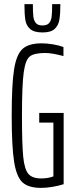

<svg xmlns="http://www.w3.org/2000/svg" viewBox="-20 -907 361 935"><path d="M37 -344Q37 -496 48.5 -569Q60 -642 90 -669Q120 -696 183 -696Q209 -696 238.5 -691Q268 -686 289 -678V-634Q233 -649 200 -649Q147 -649 125.5 -632.5Q104 -616 95.5 -554.5Q87 -493 87 -344Q87 -205 93 -144Q99 -83 118 -60.5Q137 -38 180 -38Q214 -38 240 -48V-310H171V-357H290V-10Q265 -2 235 3Q205 8 180 8Q120 8 90.5 -18Q61 -44 49 -117.5Q37 -191 37 -344ZM99 -887H140Q140 -846 142.5 -826Q145 -806 155 -794.5Q165 -783 187 -783Q209 -783 219 -794.5Q229 -806 231.5 -826Q234 -846 234 -887H274Q274 -838 269 -810Q264 -782 245.5 -765.5Q227 -749 187 -749Q146 -749 127 -765.5Q108 -782 103.5 -809.5Q99 -837 99 -887Z"/></svg>

Font: Saira Ultra Condensed Light
Style: Regular
Weight: 300
Width: 1
Designer: Hector Gatti with collaboration of the Omnibus-Type team
Foundry: Omnibus-Type
Version: Version 1.001; ttfautohint (v1.8)